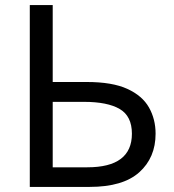

<svg xmlns="http://www.w3.org/2000/svg" viewBox="-20 -734 682 754"><path d="M97 0V-714H187V-412H321Q421 -412 480 -385Q539 -358 565 -312Q591 -266 591 -209Q591 -115 527 -57.5Q463 0 332 0ZM187 -77H323Q498 -77 498 -209Q498 -278 450 -306Q402 -334 310 -334H187Z"/></svg>

Font: Noto Sans IKEA
Style: Regular
Weight: 400
Designer: Monotype Design Team
Foundry: Monotype Imaging Inc.
Version: Version 2.001